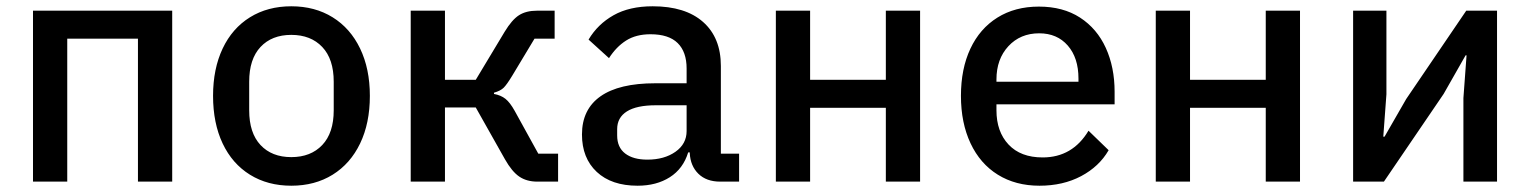

<svg xmlns="http://www.w3.org/2000/svg" viewBox="-20 -578 4869 611"><path d="M85 0V-544H528V0H419V-455H194V0Z M658 -273Q658 -359 688.5 -423.5Q719 -488 775.5 -523Q832 -558 907 -558Q982 -558 1038.5 -523Q1095 -488 1126 -423.5Q1157 -359 1157 -273Q1157 -186 1126 -121.5Q1095 -57 1038.5 -22Q982 13 907 13Q832 13 775.5 -22Q719 -57 688.5 -121.5Q658 -186 658 -273ZM1042 -227V-318Q1042 -390 1005.5 -428.5Q969 -467 907 -467Q845 -467 809 -428.5Q773 -390 773 -318V-227Q773 -155 809 -116.5Q845 -78 907 -78Q969 -78 1005.5 -116.5Q1042 -155 1042 -227Z M1287 -544H1396V-324H1494L1586 -477Q1609 -515 1631.5 -529.5Q1654 -544 1689 -544H1745V-455H1681L1610 -337Q1593 -309 1583 -299Q1573 -289 1552 -283V-279Q1574 -275 1588.5 -263.5Q1603 -252 1618 -225L1693 -89H1756V0H1690Q1656 0 1632.5 -16Q1609 -32 1587 -71L1494 -236H1396V0H1287Z M1832 -150Q1832 -230 1891 -271.5Q1950 -313 2065 -313H2165V-360Q2165 -413 2136.5 -441Q2108 -469 2050 -469Q2004 -469 1972.5 -449Q1941 -429 1918 -393L1853 -452Q1882 -501 1932.5 -529.5Q1983 -558 2057 -558Q2161 -558 2217.5 -508Q2274 -458 2274 -368V-89H2332V0H2272Q2228 0 2202.5 -25Q2177 -50 2175 -91V-93H2170Q2154 -41 2111.5 -14Q2069 13 2009 13Q1926 13 1879 -31Q1832 -75 1832 -150ZM2165 -161V-243H2067Q2006 -243 1975 -223.5Q1944 -204 1944 -167V-147Q1944 -109 1969.5 -89.5Q1995 -70 2040 -70Q2094 -70 2129.5 -95Q2165 -120 2165 -161Z M2449 0V-544H2558V-324H2799V-544H2908V0H2799V-235H2558V0Z M3038 -273Q3038 -359 3068 -423Q3098 -487 3154 -522Q3210 -557 3286 -557Q3363 -557 3417 -522Q3471 -487 3499 -425.5Q3527 -364 3527 -286V-246H3151V-227Q3151 -159 3189.5 -118Q3228 -77 3298 -77Q3393 -77 3444 -162L3508 -100Q3478 -48 3420.5 -17.5Q3363 13 3288 13Q3212 13 3155.5 -22Q3099 -57 3068.5 -122Q3038 -187 3038 -273ZM3151 -318H3412V-328Q3412 -394 3378 -433Q3344 -472 3287 -472Q3227 -472 3189 -431Q3151 -390 3151 -325Z M3658 0V-544H3767V-324H4008V-544H4117V0H4008V-235H3767V0Z M4286 0V-544H4392V-278L4382 -143H4386L4455 -263L4646 -544H4744V0H4637V-266L4647 -402H4644L4574 -279L4384 0Z"/></svg>

Font: IBM Plex Sans JP Medm
Style: Regular
Weight: 500
Designer: Mike Abbink; Paul van der Laan; Pieter van Rosmalen; Wujin Sim; Yejin Wi; Jinhee Kim; Boomi Park; Yona Kim; Kichan Ma
Foundry: Sandoll Inc.
Version: Version 1.002